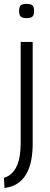

<svg xmlns="http://www.w3.org/2000/svg" viewBox="-35 -747 253 975"><path d="M100 -655Q78 -655 70 -663Q62 -671 62 -691Q62 -712 70 -719.5Q78 -727 100 -727Q122 -727 130 -719.5Q138 -712 138 -691Q138 -671 130 -663Q122 -655 100 -655ZM131 -534V-18Q131 155 31 197Q11 204 -12 208L-15 156Q-4 153 8 146Q39 127 54.5 86.5Q70 46 70 -21V-534Z"/></svg>

Font: Georama Light
Style: Regular
Weight: 300
Designer: Jean-Baptiste Levee
Foundry: Production Type
Version: Version 1.000